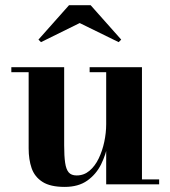

<svg xmlns="http://www.w3.org/2000/svg" viewBox="-20 -724 669 754"><path d="M234 10Q177.5 10 146.8 -9.8Q116 -29.5 104.2 -63.5Q92.5 -97.5 92.5 -141V-440.5H24.5V-460H232V-153Q232 -111 235.8 -85Q239.5 -59 249.8 -47Q260 -35 281 -35Q309.5 -35 331.2 -53.2Q353 -71.5 367.5 -101.5Q382 -131.5 389.5 -167Q397 -202.5 397 -236.5L411.5 -238Q411.5 -202 403.8 -159.5Q396 -117 376.8 -78.2Q357.5 -39.5 322.8 -14.8Q288 10 234 10ZM397 0V-440.5H332V-460H537.5V-19.5H605V0ZM141 -558.5 131 -568.5 251 -703.5H336L456 -568.5L446 -558.5L293 -633.5Z"/></svg>

Font: Bodoni Moda 11pt
Style: Bold
Weight: 700
Designer: Owen Earl
Foundry: indestructible type
Version: Version 2.004